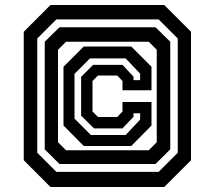

<svg xmlns="http://www.w3.org/2000/svg" viewBox="-20 -734 849 768"><path d="M182 14 75 -93V-607L182 -714H637L744 -607V-93L637 14ZM205.5 -46.5H614.5L691 -123V-580L614.5 -656.5H205.5L129 -580V-123ZM218 -78 159 -136.5V-567L218 -625H602L661 -567V-136.5L602 -78ZM343.5 -194H482.5L540.5 -255.5V-281H514V-267L470 -220.5H356L304.5 -271.5V-426.5L352.5 -474.5H470L514 -427.5V-413.5H540.5V-439.5L482.5 -500.5H340L278 -438.5V-259.5ZM244 -133H575L607 -165V-535L575 -567H244L212 -535V-165ZM315 -150 234 -232V-467L315 -548H505L586 -467V-373H470V-410L449 -432H372L350 -410V-288L372 -266H449L470 -288V-326H586V-232L505 -150Z"/></svg>

Font: Tourney Thin SemiBold
Style: Regular
Weight: 600
Version: Version 1.015